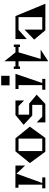

<svg xmlns="http://www.w3.org/2000/svg" viewBox="1140 -1898 805 3124"><g transform="rotate(-90 1542.0 -335.5)"><path d="M411 -329 279 -469 127 -50H218V0H40V-50H100V-437H50V-487L411 -486Z M1044 -252 860 0H636L451 -252L642 -486H854ZM646 -50H849V-436H646Z M1564 -141 1414 0 1113 1V-140L1206 -50H1398V-213H1224L1074 -353L1233 -486H1470V-345L1378 -436H1239V-263H1419Z M1716 -718H1871V-582H1716ZM1644 -50H1719V-436H1656V-486H1903L1754 -50H1821V0H1644Z M2340 -513H2380V-412H2340V-436H2253L2146 -76H2297L2108 47V-436H2023V-412H1983V-513H2023V-486H2108V-666L2252 -486H2340Z M3044 1 2611 0 2460 -182 2623 -339V-50H2826V-436H2619L2469 -302V-486H2843Z"/></g></svg>

Font: Chokokutai
Style: Regular
Weight: 400
Designer: 108号,108go
Foundry: Font Zone 108
Version: Version 1.000; ttfautohint (v1.8.3)